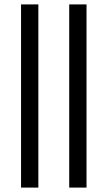

<svg xmlns="http://www.w3.org/2000/svg" viewBox="-20 -851 488 871"><path d="M75.5 0V-831H154V0ZM294 0V-831H372.5V0Z"/></svg>

Font: Merriweather 36pt Light
Style: Regular
Weight: 300
Designer: Eben Sorkin
Foundry: Eben Sorkin
Version: Version 2.100